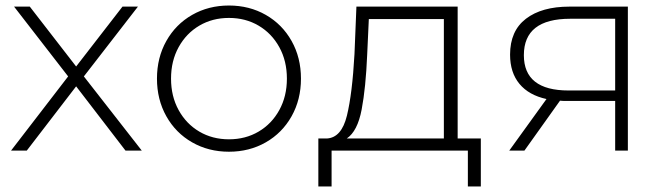

<svg xmlns="http://www.w3.org/2000/svg" viewBox="-20 -546 2404 696"><path d="M227 -269 31 -522H88L256 -305L424 -522H480L284 -269L494 0H435L256 -233L77 0H20Z M549 -261Q549 -337 583 -397.5Q617 -458 676.5 -492Q736 -526 810 -526Q884 -526 943.5 -492Q1003 -458 1037 -397.5Q1071 -337 1071 -261Q1071 -185 1037 -124.5Q1003 -64 943.5 -30Q884 4 810 4Q736 4 676.5 -30Q617 -64 583 -124.5Q549 -185 549 -261ZM1020 -261Q1020 -325 992.5 -375Q965 -425 917.5 -453Q870 -481 810 -481Q750 -481 702.5 -453Q655 -425 627.5 -375Q600 -325 600 -261Q600 -197 627.5 -147Q655 -97 702.5 -69Q750 -41 810 -41Q870 -41 917.5 -69Q965 -97 992.5 -147Q1020 -197 1020 -261Z M1134 -44H1165Q1218 -47 1237.5 -126.5Q1257 -206 1265 -350L1272 -522H1639V-44H1723V130H1676V0H1182V130H1134ZM1589 -44V-477H1317L1311 -347Q1306 -228 1291 -149Q1276 -70 1237 -44Z M2210 -180H2036Q2018 -180 2010 -181L1881 0H1826L1961 -187Q1897 -201 1863 -242Q1829 -283 1829 -348Q1829 -434 1886.5 -478Q1944 -522 2044 -522H2256V0H2210ZM2041 -218H2210V-478H2047Q1879 -478 1879 -346Q1879 -218 2041 -218Z"/></svg>

Font: Goldbeck Next Light
Style: Regular
Weight: 300
Designer: Julieta Ulanovsky
Foundry: Julieta Ulanovsky
Version: Version 7.200